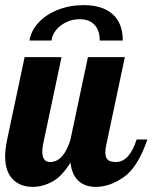

<svg xmlns="http://www.w3.org/2000/svg" viewBox="-28 -723 595 749"><path d="M298 -703Q372 -703 411.5 -667.5Q451 -632 451 -565H361Q361 -605 340.5 -626.5Q320 -648 283 -648Q242 -648 210 -624Q178 -600 173 -565H87Q93 -603 122.5 -635Q152 -667 198.5 -685Q245 -703 298 -703ZM-8 -114Q-8 -139 0 -179L68 -500H212L140 -160Q137 -145 137 -132Q137 -91 167 -91Q195 -91 215 -114.5Q235 -138 247 -179L315 -500H459L387 -160Q383 -145 383 -128Q383 -108 392.5 -99.5Q402 -91 424 -91Q452 -91 472.5 -115Q493 -139 505 -179H547Q510 -71 455.5 -32.5Q401 6 346 6Q303 6 277.5 -18Q252 -42 247 -89Q213 -34 175.5 -14Q138 6 99 6Q51 6 21.5 -24Q-8 -54 -8 -114Z"/></svg>

Font: Lobster
Style: Regular
Weight: 400
Designer: Impallari Type
Foundry: Impallari Type
Version: Version 2.100